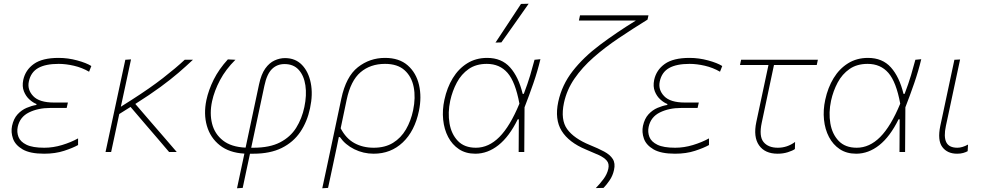

<svg xmlns="http://www.w3.org/2000/svg" viewBox="-20 -814 5272 1028"><path d="M216 9Q141 9 101.2 -14.2Q61.5 -37.5 49.5 -72Q37.5 -106.5 44.5 -140Q53 -179 74.2 -202Q95.5 -225 122.5 -236.5Q149.5 -248 174.5 -252L175.5 -257Q157 -264 137.8 -281.2Q118.5 -298.5 108 -325Q97.5 -351.5 104.5 -386Q116 -439.5 161.5 -471.8Q207 -504 293.5 -504Q344 -504 393.5 -490.5Q443 -477 469 -460.5L457 -430Q419 -452 375.8 -462Q332.5 -472 294 -472Q224 -472 184.5 -449.8Q145 -427.5 134.5 -378Q125 -334 157.8 -299.5Q190.5 -265 269 -265H343.5L337 -236H249Q184 -236 135.2 -212Q86.5 -188 75 -135Q69 -106.5 79 -80.8Q89 -55 121.8 -39Q154.5 -23 217 -23Q264.5 -23 312.2 -37.5Q360 -52 398 -73V-37.5Q370.5 -22 323.2 -6.5Q276 9 216 9Z M545 0Q557 -56 568.2 -108.2Q579.5 -160.5 592.5 -221.5L603 -270.5Q616 -331.5 627.5 -384.8Q639 -438 651 -494L681.5 -496Q665.5 -421 651.5 -356Q637.5 -291 627 -242.5L687.5 -281Q783 -342 852.5 -396Q922 -450 969 -494H1013Q977 -460 935.8 -424.5Q894.5 -389 839 -348.2Q783.5 -307.5 704.5 -257.5L788 -160.5Q819.5 -124 855.5 -82.5Q891.5 -41 926.5 0H885.5Q855 -36 825.5 -70.5Q796 -105 764 -142L679 -241.5L618.5 -203.5Q607 -148.5 596.5 -100Q586 -51.5 575 0Z M1249 194Q1259 148 1268.5 102.5Q1278 57 1288.5 8.5Q1207.5 4 1156.8 -36.2Q1106 -76.5 1087.8 -140Q1069.5 -203.5 1085 -278Q1096.5 -332 1124.2 -387.8Q1152 -443.5 1200 -496L1240.5 -494Q1188.5 -442.5 1158 -385Q1127.5 -327.5 1115.5 -272Q1101.5 -207 1115.5 -151.8Q1129.5 -96.5 1173.8 -61.8Q1218 -27 1295 -23.5L1367 -362.5Q1378.5 -416.5 1400.2 -447Q1422 -477.5 1449.8 -490.2Q1477.5 -503 1506 -503Q1561.5 -503 1596.8 -466.5Q1632 -430 1644 -369.2Q1656 -308.5 1640 -234.5Q1625 -162.5 1587.8 -107.5Q1550.5 -52.5 1488.5 -21.8Q1426.5 9 1336.5 9H1318.5Q1308 58.5 1298.5 102.2Q1289 146 1279.5 192ZM1395.5 -354.5 1325 -23H1336.5Q1424 -23 1479.5 -51.8Q1535 -80.5 1565.8 -129.8Q1596.5 -179 1609.5 -240.5Q1623 -304.5 1615.2 -356.8Q1607.5 -409 1579.5 -440Q1551.5 -471 1503.5 -471Q1463 -471 1435.8 -444Q1408.5 -417 1395.5 -354.5Z M1705.5 194Q1717.5 137.5 1729 84.5Q1740.5 31.5 1753 -28.5L1807.5 -286Q1832.5 -404 1896 -454Q1959.5 -504 2041.5 -504Q2117.5 -504 2163 -464Q2208.5 -424 2223.5 -359.2Q2238.5 -294.5 2223 -220Q2200.5 -112 2136.5 -51.5Q2072.5 9 1981 9Q1925.5 9 1877 -15Q1828.5 -39 1800 -80H1794L1783.5 -28.5Q1771 31 1759.8 83.2Q1748.5 135.5 1736.5 192ZM1981 -23Q2041.5 -23 2084.2 -49.2Q2127 -75.5 2153.5 -121Q2180 -166.5 2192 -224Q2206 -291.5 2195 -347.8Q2184 -404 2146.2 -438Q2108.5 -472 2041.5 -472Q1963 -472 1910.2 -427Q1857.5 -382 1836 -279.5L1804 -127Q1832.5 -72.5 1877.5 -47.8Q1922.5 -23 1981 -23Z M2525 9Q2474 9 2437.5 -15.2Q2401 -39.5 2379.5 -80.5Q2358 -121.5 2352.8 -173.2Q2347.5 -225 2359.5 -280Q2373.5 -345 2404.2 -395.5Q2435 -446 2481.5 -475Q2528 -504 2588.5 -504Q2665.5 -504 2711 -453.2Q2756.5 -402.5 2778.5 -311.5H2784.5Q2805.5 -366.5 2818.8 -411.2Q2832 -456 2842 -494L2873.5 -497Q2858.5 -434 2836 -368.8Q2813.5 -303.5 2788.5 -239.5Q2787.5 -119.5 2787 0H2757Q2757.5 -45 2757.5 -89Q2757.5 -133 2758 -175H2752Q2706.5 -82.5 2648.8 -36.8Q2591 9 2525 9ZM2528 -23Q2596.5 -23 2653.8 -80.5Q2711 -138 2761 -259Q2739.5 -375.5 2697.5 -423.8Q2655.5 -472 2586.5 -472Q2529 -472 2489.5 -444.5Q2450 -417 2426 -372Q2402 -327 2390.5 -274.5Q2377 -211 2386.8 -153.5Q2396.5 -96 2431.5 -59.5Q2466.5 -23 2528 -23ZM2633 -586Q2668 -639 2702 -690.5Q2736 -742 2769.5 -793L2810.5 -794Q2774 -742 2737.8 -690.5Q2701.5 -639 2664.5 -587Z M3170 193Q3191.5 171 3211 145Q3230.5 119 3237 90Q3243 62.5 3228.5 45.8Q3214 29 3185 15.8Q3156 2.5 3117 -13.5Q3025.5 -51.5 2987.2 -113.2Q2949 -175 2969 -269Q2988.5 -359.5 3046.5 -433.8Q3104.5 -508 3191.8 -573.5Q3279 -639 3384.5 -704H3079.5L3085.5 -732H3452L3447 -709Q3366 -659 3292 -609.2Q3218 -559.5 3157.5 -506.2Q3097 -453 3055.8 -393Q3014.5 -333 2999.5 -263Q2980.5 -172.5 3016.8 -122.5Q3053 -72.5 3138.5 -37.5Q3183 -19.5 3214.8 -2.5Q3246.5 14.5 3261 37.5Q3275.5 60.5 3267.5 96Q3261 126 3244.8 150.2Q3228.5 174.5 3211.5 192Z M3594 9Q3519 9 3479.2 -14.2Q3439.5 -37.5 3427.5 -72Q3415.5 -106.5 3422.5 -140Q3431 -179 3452.2 -202Q3473.5 -225 3500.5 -236.5Q3527.5 -248 3552.5 -252L3553.5 -257Q3535 -264 3515.8 -281.2Q3496.5 -298.5 3486 -325Q3475.5 -351.5 3482.5 -386Q3494 -439.5 3539.5 -471.8Q3585 -504 3671.5 -504Q3722 -504 3771.5 -490.5Q3821 -477 3847 -460.5L3835 -430Q3797 -452 3753.8 -462Q3710.5 -472 3672 -472Q3602 -472 3562.5 -449.8Q3523 -427.5 3512.5 -378Q3503 -334 3535.8 -299.5Q3568.5 -265 3647 -265H3721.5L3715 -236H3627Q3562 -236 3513.2 -212Q3464.5 -188 3453 -135Q3447 -106.5 3457 -80.8Q3467 -55 3499.8 -39Q3532.5 -23 3595 -23Q3642.5 -23 3690.2 -37.5Q3738 -52 3776 -73V-37.5Q3748.5 -22 3701.2 -6.5Q3654 9 3594 9Z M4143.5 9Q4075.5 9 4044 -36Q4012.5 -81 4029.5 -161Q4050 -256.5 4066.8 -335.8Q4083.5 -415 4094.5 -466H3942L3948 -494H4359L4353 -466H4124Q4107.5 -388.5 4091.2 -311.5Q4075 -234.5 4058.5 -157Q4043 -84.5 4068 -53.8Q4093 -23 4144.5 -23Q4195 -23 4237 -54L4236 -16Q4223.5 -7 4198.2 1Q4173 9 4143.5 9Z M4564 9Q4513 9 4476.5 -15.2Q4440 -39.5 4418.5 -80.5Q4397 -121.5 4391.8 -173.2Q4386.5 -225 4398.5 -280Q4412.5 -345 4443.2 -395.5Q4474 -446 4520.5 -475Q4567 -504 4627.5 -504Q4704.5 -504 4750 -453.2Q4795.5 -402.5 4817.5 -311.5H4823.5Q4844.5 -366.5 4857.8 -411.2Q4871 -456 4881 -494L4912.5 -497Q4897.5 -434 4875 -368.8Q4852.5 -303.5 4827.5 -239.5Q4826.5 -119.5 4826 0H4796Q4796.5 -45 4796.5 -89Q4796.5 -133 4797 -175H4791Q4745.5 -82.5 4687.8 -36.8Q4630 9 4564 9ZM4567 -23Q4635.5 -23 4692.8 -80.5Q4750 -138 4800 -259Q4778.5 -375.5 4736.5 -423.8Q4694.5 -472 4625.5 -472Q4568 -472 4528.5 -444.5Q4489 -417 4465 -372Q4441 -327 4429.5 -274.5Q4416 -211 4425.8 -153.5Q4435.5 -96 4470.5 -59.5Q4505.5 -23 4567 -23Z M5104.5 9Q5052 9 5025.2 -27Q4998.5 -63 5014.5 -140Q5023 -180.5 5029.5 -209.8Q5036 -239 5042.5 -271Q5055.5 -332.5 5066.8 -385.2Q5078 -438 5090 -494L5120.5 -495.5Q5100.5 -402.5 5083.8 -324Q5067 -245.5 5055.5 -191L5044.5 -140Q5032 -82 5046.5 -52.5Q5061 -23 5106 -23Q5132 -23 5163 -40L5161 -4.5Q5151 1 5137 5Q5123 9 5104.5 9Z"/></svg>

Font: Commissioner Thin
Style: Italic
Weight: 100
Italic angle: -12°
Designer: Kostas Bartsokas
Foundry: Kostas Bartsokas
Version: Version 1.000; ttfautohint (v1.8.3)